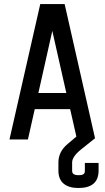

<svg xmlns="http://www.w3.org/2000/svg" viewBox="-20 -690 519 950"><path d="M308.1 -230 238.8 -537.1 169.9 -230ZM368.2 240.2Q320.3 240.2 294.7 218.5Q269 196.8 269 153.8V113.8Q269 60.5 314 22.9L357.9 -14.2L327.1 -149.9H151.9L118.2 0H26.9L179.2 -669.9H299.8L450.2 -5.9L381.8 48.8Q336.9 85 336.9 113.8V155.8Q336.9 176.8 368.2 176.8Q386.7 176.8 393.3 171.6Q399.9 166.5 399.9 155.8V116.2H467.8V153.8Q467.8 240.2 368.2 240.2Z"/></svg>

Font: Unica One
Style: Bold
Weight: 400
Designer: Eduardo Rodriguez Tunni
Foundry: Eduardo Rodriguez Tunni
Version: Version 1.001